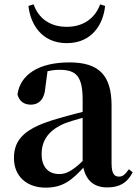

<svg xmlns="http://www.w3.org/2000/svg" viewBox="-20 -835 625 871"><path d="M186.6 16.2C267.4 16.2 307.5 -18.5 365.7 -82.4H400.8L385.3 -135.5C317.4 -62.3 282.2 -45.3 250 -45.3C201.3 -45.3 168.8 -75.1 168.8 -135.9C168.8 -202.7 205.7 -247.7 277.1 -276.7C312.3 -289.6 370.3 -304.9 424 -318.9V-344.4C370.7 -331.6 297.3 -313.4 245.4 -297.9C93 -255.1 43.3 -204.1 43.3 -117.6C43.3 -33.9 103.1 16.2 186.6 16.2ZM466.1 15.2C522.2 15.2 557.5 -5.4 581.9 -53.4L564.7 -67.2C546.5 -41.2 535.3 -33.8 519.7 -33.8C497.7 -33.8 486.1 -48.4 486.1 -94.8V-356.2C486.1 -494.2 428.2 -551.9 295.1 -551.9C154.4 -551.9 71.8 -495.7 59.2 -406.5C66.9 -376.3 88.6 -360.2 120.3 -360.2C153.7 -360.2 182.1 -381.6 185.9 -439.2L196.1 -516.3L133.8 -491.2C181.9 -510.9 215.8 -518.3 250 -518.3C327.1 -518.3 354.9 -487.8 354.9 -381.4V-94C363 -26.4 397.7 15.2 466.1 15.2ZM109.1 -808.2C117.5 -726.6 168.4 -639.3 282.9 -639.3C398.2 -639.3 449.1 -726.6 456.7 -808.2L434.2 -815.2C412.5 -754.8 360.5 -713.3 282.9 -713.3C205.2 -713.3 154 -753.3 132.6 -815.2Z"/></svg>

Font: Source Han Serif CN VF
Style: Regular
Weight: 250
Designer: Ryoko NISHIZUKA 西塚涼子 (kana & ideographs); Frank Grießhammer (Latin, Greek & Cyrillic); Wenlong ZHANG 张文龙 (bopomofo); San
Foundry: Adobe
Version: Version 2.002;hotconv 1.1.0;makeotfexe 2.6.0